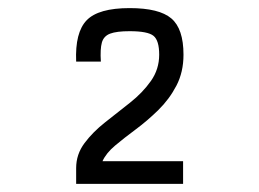

<svg xmlns="http://www.w3.org/2000/svg" viewBox="-20 -877 640 474"><path d="M168 -423V-462Q168 -496 188.5 -523.5Q209 -551 239.5 -575Q270 -599 301 -623.5Q332 -648 352.5 -677Q373 -706 373 -742Q373 -777 359 -788.5Q345 -800 300 -800Q268 -800 252 -794Q236 -788 231.5 -772Q227 -756 229 -725H168Q165 -797 194 -827Q223 -857 300 -857Q373 -857 403 -831.5Q433 -806 433 -742Q433 -699 415.5 -665.5Q398 -632 371 -605.5Q344 -579 315 -557.5Q286 -536 264 -517.5Q242 -499 233 -479H432V-423Z"/></svg>

Font: Victor Mono Thin Light
Style: Regular
Weight: 300
Monospace: yes
Version: Version 1.561;gftools[0.9.30]